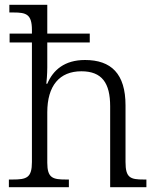

<svg xmlns="http://www.w3.org/2000/svg" viewBox="-20 -780 657 800"><path d="M17 0H267V-32H255C200 -32 177 -38 177 -102V-312C177 -423 228 -483 319 -483C405 -483 439 -434 439 -337V0H590V-32H579C523 -32 503 -39 503 -105V-341C503 -473 443 -530 334 -530C249 -530 201 -488 177 -431H173C174 -437 177 -472 177 -499V-603H354V-640H177V-760H19V-728H36C89 -728 113 -721 113 -655V-640H20V-603H113V-105C113 -39 91 -32 32 -32H17Z"/></svg>

Font: Noto Serif Bengali Light
Style: Regular
Weight: 300
Designer: Juan Bruce, Universal Thirst, Indian Type Foundry and the Monotype Design Team.
Foundry: Monotype Imaging Inc.
Version: Version 2.003